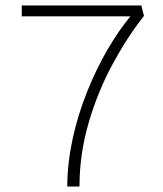

<svg xmlns="http://www.w3.org/2000/svg" viewBox="-20 -678 594 698"><path d="M493.7 -658.2H59.1V-618.7H454.1C341.8 -482.9 224.6 -233.4 224.6 0H269C269 -79.6 280.3 -157.2 302.7 -232.9C324.7 -308.6 354 -379.4 389.6 -445.3C425.3 -511.2 463.4 -569.8 503.4 -620.1Z"/></svg>

Font: Estedad ExtraLight
Style: Regular
Weight: 200
Designer: Amin Abedi
Version: Version 7.3